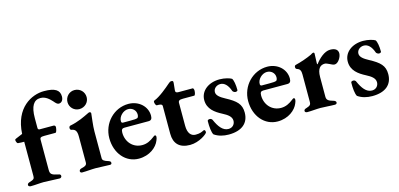

<svg xmlns="http://www.w3.org/2000/svg" viewBox="-65 -1115 3199 1539"><g transform="rotate(-15 1534.0 -346.0)"><path d="M16 -386C16 -376 23 -358 30 -357C51 -355 69 -355 82 -355V-70C82 -48 76 -42 40 -31C28 -27 21 -22 21 -11C21 -2 32 3 41 3C81 3 115 -2 150 -2C185 -2 241 3 281 3C290 3 298 -5 298 -13C298 -24 292 -29 278 -31C223 -42 213 -52 213 -87V-337C213 -353 220 -359 250 -359H342C353 -359 358 -396 358 -403C358 -411 353 -419 342 -419H229C221 -419 213 -422 213 -433V-515C213 -616 243 -660 297 -660C340 -660 369 -631 392 -606C405 -590 417 -578 429 -578C453 -578 468 -598 468 -628C468 -681 430 -706 339 -706C237 -706 93 -635 82 -420C61 -411 43 -403 25 -396C20 -394 16 -391 16 -386Z M577 -493C623 -493 658 -528 658 -571C658 -616 623 -651 577 -651C534 -651 499 -616 499 -571C499 -528 534 -493 577 -493ZM467 3C506 3 545 -2 580 -2C615 -2 660 2 698 2C707 2 713 -2 713 -11C713 -22 706 -26 695 -30C658 -41 647 -50 647 -68V-289C647 -337 657 -402 660 -436C660 -443 655 -448 647 -448C644 -448 636 -445 627 -440C598 -426 541 -397 472 -384C466 -383 461 -375 461 -367C461 -358 465 -350 473 -349C502 -345 516 -329 516 -283V-67C516 -45 503 -38 469 -30C458 -27 451 -20 451 -10C451 -2 459 3 467 3Z M936 14C1025 14 1088 -38 1108 -90C1114 -103 1116 -113 1116 -120C1116 -128 1112 -133 1106 -133C1102 -133 1097 -129 1092 -125C1060 -100 1029 -84 990 -84C914 -84 860 -144 860 -221C860 -247 868 -256 887 -256H1087C1109 -256 1118 -268 1118 -294C1118 -372 1051 -432 966 -432C845 -432 748 -330 748 -205C748 -79 828 14 936 14ZM887 -298C878 -298 873 -303 873 -312C871 -351 912 -392 953 -392C989 -392 1017 -366 1017 -331C1017 -317 1012 -305 1006 -303C993 -299 985 -298 947 -298Z M1361 14C1438 14 1509 -40 1509 -52C1509 -63 1505 -72 1498 -72C1496 -72 1494 -71 1492 -70C1477 -63 1463 -54 1425 -54C1386 -54 1361 -84 1361 -145V-334C1361 -353 1371 -359 1401 -359H1494C1501 -359 1507 -380 1507 -399C1507 -407 1502 -419 1498 -419H1379C1363 -419 1353 -424 1355 -440L1361 -499C1363 -516 1358 -519 1346 -519C1335 -519 1330 -513 1321 -506C1289 -478 1222 -421 1175 -404C1171 -402 1169 -397 1169 -394C1169 -382 1176 -362 1185 -362H1198C1221 -361 1229 -356 1229 -344V-114C1229 -32 1273 14 1361 14Z M1682 14C1791 14 1850 -37 1850 -124C1850 -194 1815 -227 1729 -273C1690 -294 1661 -315 1661 -343C1661 -374 1689 -395 1719 -395C1752 -395 1780 -369 1798 -317C1800 -311 1812 -302 1822 -302C1832 -302 1840 -307 1840 -313C1840 -357 1833 -397 1822 -411C1808 -420 1767 -433 1723 -433C1632 -433 1562 -381 1562 -303C1562 -229 1618 -190 1676 -160C1714 -140 1746 -119 1746 -84C1746 -56 1726 -30 1691 -30C1643 -30 1612 -75 1587 -131C1585 -138 1576 -146 1566 -146C1554 -146 1546 -142 1546 -134C1545 -87 1550 -39 1562 -20C1596 4 1638 14 1682 14Z M2088 14C2177 14 2240 -38 2260 -90C2266 -103 2268 -113 2268 -120C2268 -128 2264 -133 2258 -133C2254 -133 2249 -129 2244 -125C2212 -100 2181 -84 2142 -84C2066 -84 2012 -144 2012 -221C2012 -247 2020 -256 2039 -256H2239C2261 -256 2270 -268 2270 -294C2270 -372 2203 -432 2118 -432C1997 -432 1900 -330 1900 -205C1900 -79 1980 14 2088 14ZM2039 -298C2030 -298 2025 -303 2025 -312C2023 -351 2064 -392 2105 -392C2141 -392 2169 -366 2169 -331C2169 -317 2164 -305 2158 -303C2145 -299 2137 -298 2099 -298Z M2336 3C2376 3 2410 -2 2445 -2C2480 -2 2525 3 2565 3C2575 3 2582 -3 2582 -11C2582 -21 2574 -27 2560 -31C2523 -41 2507 -51 2507 -78V-241C2507 -316 2536 -336 2571 -336C2581 -336 2594 -329 2608 -323C2621 -316 2635 -309 2647 -309C2676 -309 2705 -356 2705 -386C2705 -413 2687 -433 2641 -433C2593 -433 2544 -387 2514 -346C2512 -346 2510 -349 2510 -355C2511 -376 2513 -423 2513 -434C2513 -441 2511 -445 2504 -445C2499 -445 2488 -439 2481 -434C2445 -417 2388 -397 2345 -387C2337 -385 2333 -380 2333 -370C2333 -358 2340 -354 2346 -352C2370 -345 2376 -327 2376 -299V-69C2376 -49 2368 -40 2339 -31C2324 -27 2316 -22 2316 -11C2316 -2 2325 3 2336 3Z M2873 14C2982 14 3041 -37 3041 -124C3041 -194 3006 -227 2920 -273C2881 -294 2852 -315 2852 -343C2852 -374 2880 -395 2910 -395C2943 -395 2971 -369 2989 -317C2991 -311 3003 -302 3013 -302C3023 -302 3031 -307 3031 -313C3031 -357 3024 -397 3013 -411C2999 -420 2958 -433 2914 -433C2823 -433 2753 -381 2753 -303C2753 -229 2809 -190 2867 -160C2905 -140 2937 -119 2937 -84C2937 -56 2917 -30 2882 -30C2834 -30 2803 -75 2778 -131C2776 -138 2767 -146 2757 -146C2745 -146 2737 -142 2737 -134C2736 -87 2741 -39 2753 -20C2787 4 2829 14 2873 14Z"/></g></svg>

Font: EB Garamond
Style: Bold
Weight: 700
Designer: Georg Duffner and Octavio Pardo
Foundry: Georg Duffner
Version: Version 1.000;PS 001.000;hotconv 1.0.88;makeotf.lib2.5.64775